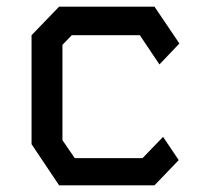

<svg xmlns="http://www.w3.org/2000/svg" viewBox="-20 -558 640 578"><path d="M158 -538H445L520 -427L460 -364L401 -452H196L168 -423V-136L205 -82H409L471 -146L518 -76L445 0H158L75 -124V-452Z"/></svg>

Font: Kode Mono Medium
Style: Regular
Weight: 500
Monospace: yes
Designer: Isa Ozler
Foundry: Kadena LLC
Version: Version 1.206;gftools[0.9.28]